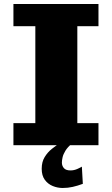

<svg xmlns="http://www.w3.org/2000/svg" viewBox="-20 -731 565 971"><path d="M47.9 3.4V-108.4H158.7V-598.6H47.9V-710.9H478V-598.6H371.1V-108.4H478V3.4ZM297.4 219.7Q271 219.7 246.6 209.7Q222.2 199.7 206.5 178.2Q190.9 156.7 190.9 122.6Q190.9 87.4 206.1 63Q221.2 38.6 241.9 22.2Q262.7 5.9 279.3 -4.9H343.8Q322.3 12.7 311.3 30.5Q300.3 48.3 296.6 64Q293 79.6 293 91.3Q293 107.4 303 119.1Q313 130.9 336.4 130.9Q355 130.9 372.6 122.8Q390.1 114.7 394 111.8L398.9 198.7Q372.6 208.5 347.9 214.1Q323.2 219.7 297.4 219.7Z"/></svg>

Font: Comme Black
Style: Regular
Weight: 900
Version: Version 1.000;gftools[0.9.27]